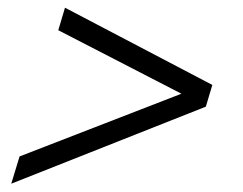

<svg xmlns="http://www.w3.org/2000/svg" viewBox="-20 -490 615 486"><path d="M472 -265.5 464 -240 127.5 -413.5 144.5 -470.5 517.5 -275 501 -220 8.5 -25 29.5 -94Z"/></svg>

Font: Newsreader 9pt
Style: Italic
Weight: 400
Italic angle: -17°
Designer: Hugues Gentile
Foundry: Production Type
Version: Version 1.003